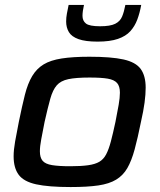

<svg xmlns="http://www.w3.org/2000/svg" viewBox="-20 -747 646 775"><path d="M265 8Q176 8 126 -3Q76 -14 55.5 -41.5Q35 -69 35 -116Q35 -142 41 -176Q47 -210 56 -255Q69 -319 80.5 -364.5Q92 -410 110 -440Q128 -470 156 -487Q184 -504 229 -511Q274 -518 341 -518Q429 -518 478.5 -507Q528 -496 548 -468.5Q568 -441 568 -393Q568 -366 563.5 -332.5Q559 -299 549 -255Q536 -190 523.5 -144Q511 -98 494 -68.5Q477 -39 449 -22Q421 -5 377 1.5Q333 8 265 8ZM264 -76Q307 -76 335.5 -80Q364 -84 381 -94Q398 -104 408.5 -124Q419 -144 427.5 -176Q436 -208 446 -255Q454 -295 459 -324Q464 -353 464 -373Q464 -399 452.5 -412Q441 -425 415 -429.5Q389 -434 341 -434Q287 -434 256 -427.5Q225 -421 209 -402.5Q193 -384 183 -348.5Q173 -313 160 -255Q152 -214 146.5 -185Q141 -156 141 -136Q141 -111 152 -98Q163 -85 190 -80.5Q217 -76 264 -76ZM374 -579Q325 -579 297 -589Q269 -599 258 -617.5Q247 -636 247 -660Q247 -676 250 -692Q253 -708 257 -727H319Q316 -714 314.5 -703Q313 -692 313 -683Q313 -663 327 -652Q341 -641 384 -641Q425 -641 445 -651Q465 -661 473 -680.5Q481 -700 486 -727H550Q544 -694 534 -667.5Q524 -641 506 -621Q488 -601 456 -590Q424 -579 374 -579Z"/></svg>

Font: Saira SemiExpanded Medium
Style: Italic
Weight: 500
Width: 6
Italic angle: -12°
Designer: Hector Gatti with collaboration of the Omnibus-Type team
Foundry: Omnibus-Type
Version: Version 1.101